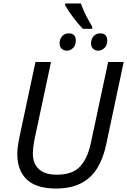

<svg xmlns="http://www.w3.org/2000/svg" viewBox="-20 -1069 728 1099"><path d="M300 10Q188 10 133.5 -41.5Q79 -93 79 -188Q79 -205 82 -230Q85 -255 91 -283L183 -714H272L179 -278Q174 -255 171 -230Q168 -205 168 -189Q168 -133 202.5 -101Q237 -69 305 -69Q394 -69 437.5 -115Q481 -161 500 -250L599 -714H688L588 -243Q572 -165 537.5 -108Q503 -51 445 -20.5Q387 10 300 10ZM454 -904Q428 -931 399 -969.5Q370 -1008 353 -1039V-1049H443Q456 -1012 472 -981Q488 -950 508 -916V-904ZM364 -779Q345 -779 333 -790Q321 -801 321 -821Q321 -844 335 -861Q349 -878 374 -878Q395 -878 404.5 -867Q414 -856 414 -838Q414 -810 398.5 -794.5Q383 -779 364 -779ZM543 -779Q525 -779 513 -790Q501 -801 501 -821Q501 -844 515 -861Q529 -878 554 -878Q574 -878 584 -867Q594 -856 594 -838Q594 -810 578 -794.5Q562 -779 543 -779Z"/></svg>

Font: Noto Sans IKEA
Style: Italic
Weight: 400
Italic angle: -12°
Designer: Monotype Design Team
Foundry: Monotype Imaging Inc.
Version: Version 2.001